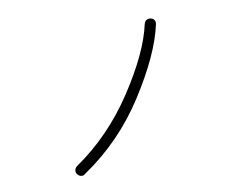

<svg xmlns="http://www.w3.org/2000/svg" viewBox="-94 -853 1188 952"><g transform="rotate(-15 500.0 -376.5)"><path d="M220 -43Q204 -43 195 -58Q189 -68 192 -78.5Q195 -89 205 -96Q390 -200 530 -377Q670 -554 712 -690Q719 -710 739 -710Q745 -710 747 -709Q773 -700 765 -673Q721 -531 578 -345.5Q435 -160 233 -48Q228 -43 220 -43Z"/></g></svg>

Font: Shin Retro Maru Gothic Regular
Style: Regular
Weight: 400
Designer: Iose
Foundry: Typographish
Version: Version 1.002